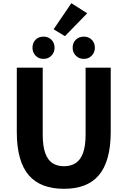

<svg xmlns="http://www.w3.org/2000/svg" viewBox="-20 -1166 795 1200"><path d="M380 14Q308 14 253 -6.5Q198 -27 160.5 -70Q123 -113 104 -181Q85 -249 85 -341V-743H247V-325Q247 -252 263 -208.5Q279 -165 308.5 -146Q338 -127 380 -127Q422 -127 452 -146Q482 -165 498.5 -208.5Q515 -252 515 -325V-743H672V-341Q672 -249 653 -181Q634 -113 597 -70Q560 -27 505.5 -6.5Q451 14 380 14ZM252 -798Q221 -798 202 -818.5Q183 -839 183 -867Q183 -898 202 -917.5Q221 -937 252 -937Q282 -937 301.5 -917.5Q321 -898 321 -867Q321 -839 301.5 -818.5Q282 -798 252 -798ZM386 -940 315 -983 426 -1146 525 -1083ZM504 -798Q473 -798 453.5 -818.5Q434 -839 434 -867Q434 -898 453.5 -917.5Q473 -937 504 -937Q534 -937 553.5 -917.5Q573 -898 573 -867Q573 -839 553.5 -818.5Q534 -798 504 -798Z"/></svg>

Font: Noto Sans KR ExtraBold
Style: Regular
Weight: 800
Designer: Ryoko NISHIZUKA  (kana, bopomofo & ideographs); Paul D. Hunt (Latin, Greek & Cyrillic); Sandoll Communications , Soo-you
Foundry: Adobe
Version: Version 2.004-H2;hotconv 1.0.118;makeotfexe 2.5.65603